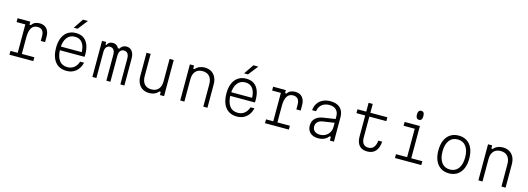

<svg xmlns="http://www.w3.org/2000/svg" viewBox="8 -1937 8384 3048"><g transform="rotate(15 4200.0 -413.0)"><path d="M101 -593H310V-543H334Q354 -575 386.5 -590.5Q419 -606 464 -606Q537 -606 579 -559.5Q621 -513 621 -430V-340H550V-417Q550 -542 444 -542Q379 -542 346 -490Q313 -438 313 -334V-63H518V0H126V-63H245V-530H101Z M861 -336H1248L1225 -314Q1225 -427 1182.5 -486Q1140 -545 1059 -545Q974 -545 927 -481Q880 -417 880 -302Q880 -178 927.5 -112.5Q975 -47 1065 -47Q1128 -47 1172.5 -82.5Q1217 -118 1239 -184H1303Q1288 -121 1255 -77Q1222 -33 1174 -9.5Q1126 14 1065 14Q984 14 927.5 -23Q871 -60 841.5 -130Q812 -200 812 -302Q812 -397 842 -465.5Q872 -534 927.5 -570Q983 -606 1059 -606Q1133 -606 1184 -572.5Q1235 -539 1261.5 -474Q1288 -409 1288 -315Q1288 -305 1287.5 -295Q1287 -285 1286 -276H861ZM1001 -678 1110 -840H1191L1064 -678Z M1489 -593H1557V-549H1608L1568 -527Q1574 -565 1600.5 -585.5Q1627 -606 1666 -606Q1708 -606 1736 -580.5Q1764 -555 1773 -511L1733 -545H1819L1781 -518Q1788 -559 1818 -582.5Q1848 -606 1891 -606Q1948 -606 1981.5 -562.5Q2015 -519 2015 -444V0H1949V-423Q1949 -478 1928 -506.5Q1907 -535 1867 -535Q1827 -535 1806 -506.5Q1785 -478 1785 -423V0H1719V-423Q1719 -478 1698 -506.5Q1677 -535 1637 -535Q1597 -535 1576 -506.5Q1555 -478 1555 -423V0H1489Z M2667 -593V0H2599V-52H2575Q2551 -21 2512 -3.5Q2473 14 2426 14Q2363 14 2316.5 -13.5Q2270 -41 2245 -91.5Q2220 -142 2220 -212V-593H2288V-227Q2288 -143 2328.5 -97Q2369 -51 2443 -51Q2518 -51 2558.5 -97Q2599 -143 2599 -227V-593Z M2933 0V-593H3001V-541H3025Q3049 -572 3088.5 -589Q3128 -606 3174 -606Q3238 -606 3284 -579Q3330 -552 3355 -501.5Q3380 -451 3380 -381V0H3312V-365Q3312 -450 3271.5 -496Q3231 -542 3157 -542Q3082 -542 3041.5 -496Q3001 -450 3001 -365V0Z M3661 -336H4048L4025 -314Q4025 -427 3982.5 -486Q3940 -545 3859 -545Q3774 -545 3727 -481Q3680 -417 3680 -302Q3680 -178 3727.5 -112.5Q3775 -47 3865 -47Q3928 -47 3972.5 -82.5Q4017 -118 4039 -184H4103Q4088 -121 4055 -77Q4022 -33 3974 -9.5Q3926 14 3865 14Q3784 14 3727.5 -23Q3671 -60 3641.5 -130Q3612 -200 3612 -302Q3612 -397 3642 -465.5Q3672 -534 3727.5 -570Q3783 -606 3859 -606Q3933 -606 3984 -572.5Q4035 -539 4061.5 -474Q4088 -409 4088 -315Q4088 -305 4087.5 -295Q4087 -285 4086 -276H3661ZM3801 -678 3910 -840H3991L3864 -678Z M4301 -593H4510V-543H4534Q4554 -575 4586.5 -590.5Q4619 -606 4664 -606Q4737 -606 4779 -559.5Q4821 -513 4821 -430V-340H4750V-417Q4750 -542 4644 -542Q4579 -542 4546 -490Q4513 -438 4513 -334V-63H4718V0H4326V-63H4445V-530H4301Z M5403 -356V-294L5205 -264Q5149 -255 5121 -226Q5093 -197 5093 -151Q5093 -105 5125.5 -77Q5158 -49 5213 -49Q5265 -49 5305.5 -72Q5346 -95 5369 -135.5Q5392 -176 5392 -229V-396Q5392 -466 5352.5 -505Q5313 -544 5241 -544Q5191 -544 5152 -525.5Q5113 -507 5089.5 -473.5Q5066 -440 5060 -393H4995Q5000 -459 5032.5 -507Q5065 -555 5118.5 -580.5Q5172 -606 5242 -606Q5346 -606 5402.5 -553Q5459 -500 5459 -402V0H5392V-63H5368Q5344 -27 5300.5 -7Q5257 13 5200 13Q5145 13 5105 -7Q5065 -27 5043.5 -63.5Q5022 -100 5022 -149Q5022 -220 5066 -265Q5110 -310 5190 -323Z M5899 -738V-593H6178V-530H5899V-185Q5899 -119 5927 -84Q5955 -49 6008 -49Q6065 -49 6096.5 -86.5Q6128 -124 6136 -198H6199Q6192 -94 6143.5 -40Q6095 14 6007 14Q5921 14 5876 -37Q5831 -88 5831 -183V-530H5687V-593H5831V-738Z M6462 -593H6713V-63H6895V0H6462V-63H6645V-530H6462ZM6673 -684Q6648 -684 6634 -702.5Q6620 -721 6620 -758Q6620 -796 6634 -814Q6648 -832 6673 -832Q6699 -832 6712.5 -814Q6726 -796 6726 -758Q6726 -721 6712.5 -702.5Q6699 -684 6673 -684Z M7350 14Q7271 14 7214 -23.5Q7157 -61 7126.5 -130Q7096 -199 7096 -296Q7096 -393 7126.5 -462.5Q7157 -532 7214 -569Q7271 -606 7350 -606Q7429 -606 7486 -569Q7543 -532 7573.5 -462.5Q7604 -393 7604 -296Q7604 -199 7573.5 -130Q7543 -61 7486 -23.5Q7429 14 7350 14ZM7350 -49Q7438 -49 7487 -114.5Q7536 -180 7536 -296Q7536 -413 7487 -478Q7438 -543 7350 -543Q7262 -543 7213 -478Q7164 -413 7164 -296Q7164 -180 7213 -114.5Q7262 -49 7350 -49Z M7833 0V-593H7901V-541H7925Q7949 -572 7988.5 -589Q8028 -606 8074 -606Q8138 -606 8184 -579Q8230 -552 8255 -501.5Q8280 -451 8280 -381V0H8212V-365Q8212 -450 8171.5 -496Q8131 -542 8057 -542Q7982 -542 7941.5 -496Q7901 -450 7901 -365V0Z"/></g></svg>

Font: Martian Mono SemiExpanded ExtraLight
Style: Regular
Weight: 250
Monospace: yes
Version: Version 0.930